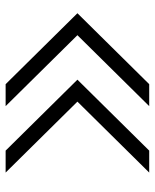

<svg xmlns="http://www.w3.org/2000/svg" viewBox="46 -700 550 682"><g transform="rotate(-90 321.0 -359.0)"><path d="M615 -359 363 -104H285L537 -359L285 -614H363ZM379 -359 127 -104H49L301 -359L49 -614H127Z"/></g></svg>

Font: Haskoy Light
Style: Regular
Weight: 300
Designer: Ertekin Erdin
Foundry: Ertekin Erdin
Version: Version 2.000; ttfautohint (v1.8.4.7-5d5b)